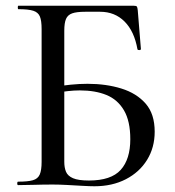

<svg xmlns="http://www.w3.org/2000/svg" viewBox="-20 -645 610 669"><path d="M309 4Q293 4 267 2.5Q241 1 213.5 -0.5Q186 -2 164 -2Q130 -2 99 -1Q68 0 43 0Q40 0 40 -6Q40 -12 43 -12Q77 -12 94.5 -17Q112 -22 118.5 -37Q125 -52 125 -81V-544Q125 -573 119 -587.5Q113 -602 96 -607.5Q79 -613 44 -613Q42 -613 42 -619Q42 -625 44 -625H446Q455 -625 457 -622Q459 -619 460 -609L471 -474Q471 -471 466 -470.5Q461 -470 459 -473Q448 -536 414 -570Q380 -604 329 -604H277Q247 -604 231.5 -598.5Q216 -593 210 -579Q204 -565 204 -538V-81Q204 -61 210 -46.5Q216 -32 234.5 -24Q253 -16 290 -16Q367 -16 400.5 -53Q434 -90 434 -160Q434 -223 412 -260.5Q390 -298 351 -314Q312 -330 258 -330Q238 -330 216 -327.5Q194 -325 171 -321L168 -342Q197 -347 227 -350Q257 -353 285 -353Q350 -353 403 -336.5Q456 -320 487.5 -284Q519 -248 519 -186Q519 -131 492.5 -88Q466 -45 418.5 -20.5Q371 4 309 4Z"/></svg>

Font: Cormorant Medium
Style: Regular
Weight: 500
Designer: Christian Thalmann (Catharsis Fonts)
Foundry: Catharsis Fonts
Version: Version 4.000